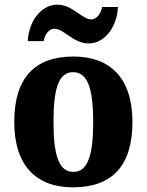

<svg xmlns="http://www.w3.org/2000/svg" viewBox="-20 -792 628 822"><path d="M360 -606C427 -606 481 -675 485 -762H417C413 -735 393 -709 371 -709C331 -709 291 -772 225 -772C157 -772 103 -702 99 -616H167C171 -643 189 -669 213 -669C254 -669 293 -606 360 -606ZM292 10C460 10 547 -82 547 -270C547 -458 451 -550 295 -550C128 -550 41 -458 41 -270C41 -82 136 10 292 10ZM294 -56C231 -56 209 -130 209 -270C209 -411 230 -483 293 -483C356 -483 379 -411 379 -270C379 -130 357 -56 294 -56Z"/></svg>

Font: Noto Serif Bengali SemiCondensed ExtraBold
Style: Regular
Weight: 800
Width: 4
Designer: Juan Bruce, Universal Thirst, Indian Type Foundry and the Monotype Design Team.
Foundry: Monotype Imaging Inc.
Version: Version 2.003